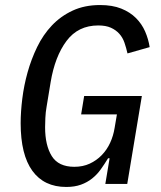

<svg xmlns="http://www.w3.org/2000/svg" viewBox="-20 -730 640 762"><path d="M415 -102H409Q395 -79 380 -58Q365 -37 345.5 -21.5Q326 -6 301 3Q276 12 243 12Q155 12 108.5 -52Q62 -116 62 -241Q62 -286 68.5 -338.5Q75 -391 89.5 -443Q104 -495 127.5 -543.5Q151 -592 186 -629Q221 -666 268.5 -688Q316 -710 377 -710Q426 -710 461 -696Q496 -682 519.5 -658.5Q543 -635 556 -605Q569 -575 574 -543L486 -518Q481 -540 474 -560.5Q467 -581 453.5 -596Q440 -611 420 -620Q400 -629 370 -629Q290 -629 244 -567.5Q198 -506 181 -404L165 -307Q161 -285 160 -262Q159 -239 159 -225Q159 -153 185.5 -110.5Q212 -68 275 -68Q309 -68 336 -80.5Q363 -93 383.5 -114Q404 -135 417 -163Q430 -191 435 -223L444 -276H302L314 -349H543L485 0H398Z"/></svg>

Font: IBM Plex Mono Text
Style: Italic
Weight: 450
Italic angle: -9°
Monospace: yes
Designer: Mike Abbink, Paul van der Laan, Pieter van Rosmalen
Foundry: Bold Monday
Version: Version 2.1